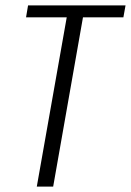

<svg xmlns="http://www.w3.org/2000/svg" viewBox="-20 -695 488 715"><path d="M117 0 228.5 -630.5H77L84.5 -675H447.5L439.5 -630.5H289L178 0Z"/></svg>

Font: Anybody Light
Style: Italic
Weight: 300
Italic angle: -10°
Designer: Tyler Finck
Foundry: Etcetera Type Company
Version: Version 1.010; ttfautohint (v1.8.3) -l 8 -r 50 -G 200 -x 14 